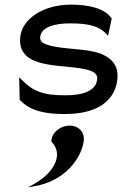

<svg xmlns="http://www.w3.org/2000/svg" viewBox="-20 -482 536 830"><path d="M281 61C243 61 204 89 202 127V129L203 131C247 177 225 237 171 283C158 294 142 305 126 314L101 328L129 323C264 300 333 199 342 127C347 90 320 61 281 61ZM67 -49C112 0 183 11 260 11C415 11 477 -57 487 -136C495 -201 460 -232 415 -250C353 -274 250 -267 186 -288C166 -295 151 -302 154 -323C159 -365 215 -381 284 -381C369 -381 411 -367 441 -334L447 -327L463 -402L462 -403C433 -447 359 -462 288 -462C164 -462 77 -399 68 -325C57 -241 120 -215 189 -203C245 -193 319 -193 366 -178C387 -171 403 -161 400 -138C394 -89 339 -70 263 -70C170 -70 124 -85 72 -139L63 -148L65 -51Z"/></svg>

Font: Charger
Style: BdIt
Weight: 400
Designer: Jasper
Foundry: Cannot Into Space Fonts
Version: Version 0.98